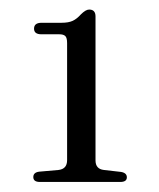

<svg xmlns="http://www.w3.org/2000/svg" viewBox="-20 -734 325 392"><path d="M64.5 -664Q49.5 -664 49.5 -675.5Q49.5 -687.5 65 -687.5H105.5Q120 -687.5 128.5 -691.5Q137 -695.5 145 -704.5Q155 -714.5 162 -714.5Q175 -714.5 175 -700.5V-406.5Q175 -389 192 -387L227 -383Q239 -381 239 -372Q239 -362.5 225.5 -362.5H61.5Q48 -362.5 48 -372.5Q48 -382 60 -383.5L99.5 -387Q117 -389 117 -407V-646Q117 -657 113.2 -660.5Q109.5 -664 101 -664Z"/></svg>

Font: Fraunces 9pt Light
Style: Regular
Weight: 300
Version: Version 1.000;[0bf87f6ff]